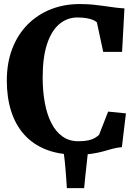

<svg xmlns="http://www.w3.org/2000/svg" viewBox="-20 -772 705 972"><path d="M318.5 180.5Q317 158.5 315.5 135.5Q314 112.5 312 89.2Q310 66 307.8 43.5Q305.5 21 302.5 0H425Q422 28.5 418.5 59.2Q415 90 411.8 120.8Q408.5 151.5 406 180.5ZM366.5 11Q278.5 11 212.5 -15.2Q146.5 -41.5 102.5 -90.8Q58.5 -140 36.5 -209.2Q14.5 -278.5 14.5 -363.5Q14.5 -453.5 42 -525.2Q69.5 -597 119.5 -647.5Q169.5 -698 236.8 -724.8Q304 -751.5 383.5 -751.5Q420 -751.5 450.8 -748.5Q481.5 -745.5 508.2 -741.5Q535 -737.5 560 -734.2Q585 -731 610 -729.5L598 -509.5H502.5L470.5 -658.5Q464.5 -665 451.2 -670.8Q438 -676.5 418.5 -680Q399 -683.5 371.5 -683.5Q320 -683.5 280.2 -650Q240.5 -616.5 218.2 -549Q196 -481.5 196 -379.5Q196 -310 207 -251Q218 -192 240.2 -148.5Q262.5 -105 296.5 -81Q330.5 -57 376 -57Q407 -57 427.2 -61.5Q447.5 -66 460 -73.5Q472.5 -81 481.5 -89.5L527.5 -207L617.5 -198L597 -27Q572 -25 550.2 -19Q528.5 -13 504 -6Q479.5 1 446.5 6Q413.5 11 366.5 11Z"/></svg>

Font: Merriweather 20pt ExtraBold
Style: Regular
Weight: 800
Version: Version 2.100